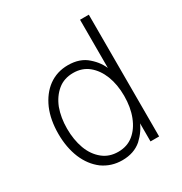

<svg xmlns="http://www.w3.org/2000/svg" viewBox="-174 -860 953 1005"><g transform="rotate(-30 302.5 -358.0)"><path d="M159 -21Q109 -59 82 -123Q55 -189 55 -271Q55 -355 82 -419Q111 -485 160 -521Q211 -558 277 -558Q350 -558 394 -518Q439 -479 457 -428H452V-732H505V4H453V-115H457Q438 -65 394 -24Q348 16 277 16Q211 16 159 -21ZM373 -64Q411 -95 432 -149Q453 -203 453 -272Q453 -340 432 -394Q411 -447 373 -478Q335 -509 281 -509Q226 -509 188 -478Q149 -446 128 -393Q108 -338 108 -272Q108 -205 128 -150Q148 -96 188 -64Q226 -33 281 -33Q335 -33 373 -64Z"/></g></svg>

Font: Sinter Light
Style: Regular
Weight: 300
Foundry: Adobe & rsms
Version: Version 1.000